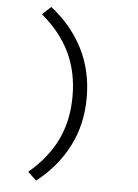

<svg xmlns="http://www.w3.org/2000/svg" viewBox="-60 -778 720 1000"><g transform="rotate(5 300.0 -278.0)"><path d="M167 175.8 122.1 133.8Q222.2 49.3 270 -51.3Q317.9 -151.9 317.9 -277.8Q317.9 -403.8 270 -504.6Q222.2 -605.5 122.1 -689.9L167 -731.9Q274.4 -648.4 333.3 -533.7Q392.1 -418.9 392.1 -277.8Q392.1 -136.7 333.3 -22.2Q274.4 92.3 167 175.8Z"/></g></svg>

Font: Office Code Pro D
Style: Regular
Weight: 400
Designer: Nathan Rutzky & Paul D. Hunt
Foundry: Adobe Systems Incorporated
Version: Version 1.004;PS 001.004;hotconv 1.0.70;makeotf.lib2.5.58329